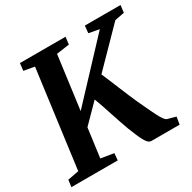

<svg xmlns="http://www.w3.org/2000/svg" viewBox="-167 -907 1072 1071"><g transform="rotate(-30 369.0 -371.5)"><path d="M-4.5 0 1.5 -44.5 73 -58 156 -684 87.5 -696 93 -743H386.5L381 -696L298 -684L252.5 -341.5L573.5 -684L506.5 -696.5L511 -743H741L735 -696L674 -684.5L455 -461Q464.5 -439 477.2 -408.8Q490 -378.5 503.2 -346Q516.5 -313.5 529 -283.8Q541.5 -254 551 -233.5Q568.5 -196.5 582 -167.2Q595.5 -138 606.5 -116.5Q617.5 -95 626.8 -81.5Q636 -68 644.5 -63L700.5 -47.5L692.5 0H509Q498.5 -1 489.5 -10Q480.5 -19 471.8 -35.2Q463 -51.5 453.2 -74.8Q443.5 -98 432 -127Q423.5 -150.5 413.5 -179.5Q403.5 -208.5 393.2 -240Q383 -271.5 372.8 -302Q362.5 -332.5 352.5 -358.5L240 -244.5L215 -58L298 -44.5L294 0Z"/></g></svg>

Font: Merriweather 28pt
Style: Bold Italic
Weight: 700
Italic angle: -7.8°
Version: Version 2.101